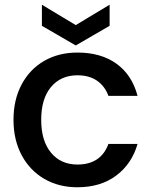

<svg xmlns="http://www.w3.org/2000/svg" viewBox="-20 -782 640 811"><path d="M307 -560Q407 -560 472.5 -512.5Q538 -465 561 -377H438Q423 -418 390 -441Q357 -464 307 -464Q237 -464 195.5 -414.5Q154 -365 154 -276Q154 -187 195.5 -137Q237 -87 307 -87Q406 -87 438 -174H561Q537 -90 471 -40.5Q405 9 307 9Q228 9 167 -26.5Q106 -62 71.5 -126.5Q37 -191 37 -276Q37 -361 71.5 -425.5Q106 -490 167 -525Q228 -560 307 -560ZM443 -673 300 -590 157 -673V-762L300 -676L443 -762Z"/></svg>

Font: Poppins-tnum Medium
Style: Regular
Weight: 500
Designer: Ninad Kale (Devanagari), Jonny Pinhorn (Latin)
Foundry: Indian Type Foundry
Version: Version 4.004